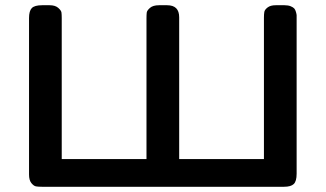

<svg xmlns="http://www.w3.org/2000/svg" viewBox="-20 -714 1247 734"><path d="M91 -47V-645Q91 -672 101.5 -683Q112 -694 141 -694H170Q191 -694 202.5 -684Q214 -674 215 -666Q216 -658 216 -645V-106H540V-643Q540 -658 541 -666Q542 -674 553.5 -684Q565 -694 588 -694H619Q665 -694 665 -648V-106H989V-646Q989 -660 990.5 -668.5Q992 -677 1003 -685.5Q1014 -694 1034 -694H1068Q1082 -694 1091.5 -690Q1101 -686 1105 -681.5Q1109 -677 1111.5 -668Q1114 -659 1114 -655.5Q1114 -652 1114 -643V-50Q1114 -21 1103 -10.5Q1092 0 1066 0H140Q126 0 117.5 -1.5Q109 -3 100 -14Q91 -25 91 -47Z"/></svg>

Font: CMU Sans Serif
Style: Bold
Weight: 700
Version: Version 0.7.0